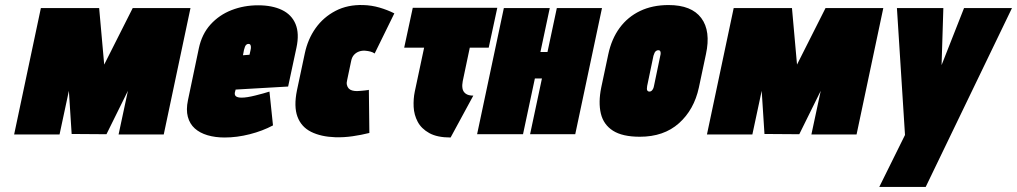

<svg xmlns="http://www.w3.org/2000/svg" viewBox="-20 -532 4031 761"><path d="M506 -500 393 -276 373 -500H142L36 1H216L253 -172L264 -1L402 0L487 -172L450 1H629L735 -500Z M911 -166 914 -177 1122 -189 1155 -343Q1167 -399 1151.5 -436.5Q1136 -474 1097.5 -492.5Q1059 -511 1003 -511Q947 -511 898 -492Q849 -473 814.5 -435Q780 -397 768 -340L725 -135Q717 -97 724.5 -69Q732 -41 752 -23Q772 -5 802.5 4Q833 13 870 13Q919 13 970 0Q1021 -13 1062 -35L1048 -169Q1026 -162 992 -153.5Q958 -145 938 -145Q929 -145 923.5 -146.5Q918 -148 915 -150.5Q912 -153 911 -157Q910 -161 911 -166ZM973 -333 969 -315 943 -313 947 -334Q949 -342 951 -347Q953 -352 956.5 -355Q960 -358 965 -358Q970 -358 972 -355Q974 -352 974.5 -346.5Q975 -341 973 -333Z M1465 -320 1543 -479Q1515 -493 1484 -502Q1453 -511 1420 -512Q1358 -514 1310 -489Q1262 -464 1231 -420.5Q1200 -377 1188 -320L1157 -174Q1144 -110 1159 -69.5Q1174 -29 1213 -9.5Q1252 10 1309 12Q1343 13 1377.5 8Q1412 3 1444 -5L1442 -176Q1442 -176 1438 -175Q1434 -174 1426.5 -173.5Q1419 -173 1411 -172Q1403 -171 1395 -171Q1384 -171 1375.5 -173.5Q1367 -176 1362 -181.5Q1357 -187 1355 -195.5Q1353 -204 1356 -215L1372 -291Q1375 -306 1383.5 -315Q1392 -324 1403.5 -328Q1415 -332 1428 -331Q1439 -330 1448.5 -327.5Q1458 -325 1465 -320Z M1814 -210 1842 -343H1917L1951 -501H1616L1582 -343H1661L1624 -169Q1618 -140 1619.5 -108.5Q1621 -77 1635.5 -49.5Q1650 -22 1681.5 -4.5Q1713 13 1766 13L1856 -153Q1836 -153 1825.5 -161Q1815 -169 1813 -182Q1811 -195 1814 -210Z M2150 -326H2122L2159 -500H1977L1871 0H2053L2100 -221H2128L2081 0H2260L2366 -500H2187Z M2750 -185 2778 -317Q2798 -409 2759.5 -460.5Q2721 -512 2630 -512Q2566 -512 2517 -488.5Q2468 -465 2436 -421.5Q2404 -378 2391 -317L2363 -185Q2351 -126 2361.5 -82Q2372 -38 2409.5 -14Q2447 10 2516 10Q2611 10 2671 -43.5Q2731 -97 2750 -185ZM2597 -311 2572 -191Q2571 -185 2568.5 -180Q2566 -175 2562.5 -172Q2559 -169 2554 -169Q2549 -169 2546.5 -172Q2544 -175 2544 -180Q2544 -185 2545 -191L2570 -311Q2572 -318 2574.5 -323Q2577 -328 2581 -330.5Q2585 -333 2589 -333Q2594 -333 2596 -330.5Q2598 -328 2598.5 -323Q2599 -318 2597 -311Z M3252 -500 3139 -276 3119 -500H2888L2782 1H2962L2999 -172L3010 -1L3148 0L3233 -172L3196 1H3375L3481 -500Z M3465 209H3649L3991 -500H3801L3712 -274L3719 -500H3535L3567 3Z"/></svg>

Font: Advent Pro Black
Style: Italic
Weight: 900
Italic angle: -12°
Version: Version 3.000